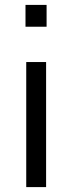

<svg xmlns="http://www.w3.org/2000/svg" viewBox="-20 -763 294 783"><path d="M84 -743V-654H170V-743ZM87 -510V0H168V-510Z"/></svg>

Font: Saira UNSAM
Style: Regular
Weight: 400
Designer: Hector Gatti with collaboration of the Omnibus-Type team
Foundry: Omnibus-Type
Version: Version 0.072;PS 000.072;hotconv 1.0.88;makeotf.lib2.5.64775